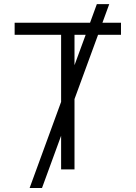

<svg xmlns="http://www.w3.org/2000/svg" viewBox="-20 -840 672 952"><path d="M126.8 92.3 283 -334.9V-667.6H52.6V-727.3H426.5L460.2 -819.6H521.7L487.9 -727.3H579.9V-667.6H466.3L349.4 -348.7V0H283V-166.9L188.2 92.3ZM349.4 -516.7 404.8 -667.6H349.4Z"/></svg>

Font: Inter Zeller Light
Style: Regular
Weight: 300
Designer: Rasmus Andersson; Joe Bland
Foundry: zeller
Version: Version 3.015;git-dec3a8cb1